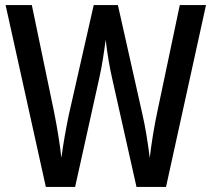

<svg xmlns="http://www.w3.org/2000/svg" viewBox="-20 -734 831 754"><path d="M789 -714H686L598 -296C586 -241 575 -173 568 -114C561 -172 551 -234 540 -282L443 -714H348L250 -282C240 -234 228 -168 221 -114C216 -162 205 -232 192 -296L105 -714H2L160 0H275L370 -428C381 -475 390 -540 395 -578C401 -524 412 -462 420 -428L516 0H632Z"/></svg>

Font: Noto Sans Gurmukhi UI Condensed Medium
Style: Regular
Weight: 500
Width: 3
Designer: Jelle Bosma - Monotype Design Team
Foundry: Monotype Imaging Inc.
Version: Version 2.004